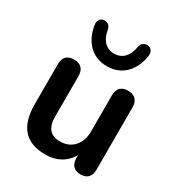

<svg xmlns="http://www.w3.org/2000/svg" viewBox="-180 -875 938 1006"><g transform="rotate(30 289.5 -372.0)"><path d="M289 -552C383 -552 439 -619 452 -708C456 -735 442 -753 420 -754C398 -755 383 -743 379 -718C369 -658 334 -628 289 -628C244 -628 209 -658 199 -718C195 -743 180 -755 158 -754C136 -753 122 -735 126 -708C140 -619 195 -552 289 -552ZM242 10C308 10 361 -19 392 -73V-56C392 -15 414 8 453 8C493 8 514 -15 514 -56V-434C514 -475 491 -497 451 -497C411 -497 389 -475 389 -434V-214C389 -138 342 -88 275 -88C214 -88 187 -121 187 -190V-434C187 -475 164 -497 124 -497C84 -497 62 -475 62 -434V-192C62 -58 120 10 242 10Z"/></g></svg>

Font: Nunito
Style: Bold
Weight: 700
Designer: Vernon Adams
Foundry: Vernon Adams
Version: Version 3.602